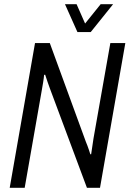

<svg xmlns="http://www.w3.org/2000/svg" viewBox="-20 -890 614 910"><path d="M26 0 146 -686H216L387 -218Q390 -212 394 -200.5Q398 -189 402 -178Q406 -167 408 -159H412Q414 -175 417.5 -196Q421 -217 423 -233L503 -686H574L454 0H392L216 -472Q212 -483 205.5 -501.5Q199 -520 194 -536L189 -535Q188 -521 184.5 -500Q181 -479 178 -462L97 0ZM516 -870 410 -738H347L288 -870H343L395 -752H362L457 -870Z"/></svg>

Font: Archivo Condensed Light
Style: Italic
Weight: 300
Width: 3
Italic angle: -10°
Designer: Hector Gatti
Foundry: Omnibus-Type
Version: Version 2.001